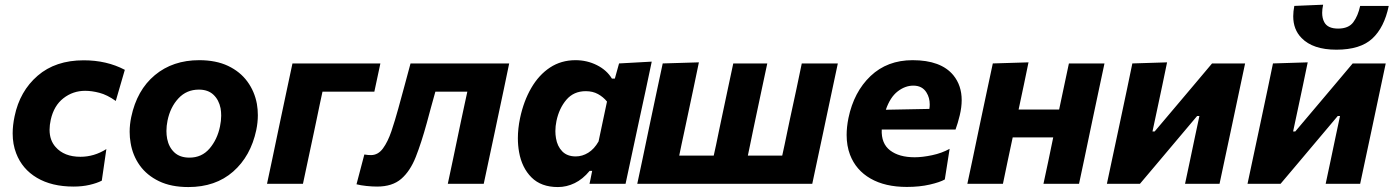

<svg xmlns="http://www.w3.org/2000/svg" viewBox="-20 -762 5778 796"><path d="M285 11.5Q194.5 11.5 133.2 -24.8Q72 -61 47 -126.5Q32.5 -164 32.5 -209Q32.5 -242.5 40.5 -280Q62 -384 136 -448Q210 -512 327 -512Q422.5 -512 497.5 -472.5L460 -343.5Q424 -369 392.2 -377.2Q360.5 -385.5 333 -385.5Q282.5 -385.5 243 -354.8Q203.5 -324 190.5 -266Q185.5 -243.5 185.5 -224Q185.5 -180.5 210.5 -152.5Q246 -112 313.5 -112Q370.5 -112 421 -144L402 -13Q381.5 -2.5 351.2 4.5Q321 11.5 285 11.5Z M761 13.5Q689.5 13.5 639.2 -10.8Q589 -35 559.5 -76.2Q530 -117.5 521.5 -169.5Q517.5 -192 517.5 -215.5Q517.5 -245.5 524 -276.5Q547.5 -388.5 622 -450.5Q696.5 -512.5 806 -512.5Q875.5 -512.5 925.5 -488.8Q975.5 -465 1005.5 -424Q1035.5 -383 1045 -331.5Q1049 -308.5 1049 -284.5Q1049 -254.5 1042.5 -223Q1019.5 -114.5 946.5 -50.5Q873.5 13.5 761 13.5ZM765.5 -108.5Q816.5 -108.5 848.8 -146.2Q881 -184 892 -237.5Q897 -261 897 -282.5Q897 -298.5 894.5 -313Q887.5 -348 865 -369.2Q842.5 -390.5 804.5 -390.5Q753.5 -390.5 719.8 -354.2Q686 -318 674.5 -262Q670 -240 670 -219Q670 -202.5 673 -186.5Q680 -151.5 703 -130Q726 -108.5 765.5 -108.5Z M1087 0Q1098 -53.5 1109 -103.5Q1119.5 -153.5 1132.5 -216L1143 -266Q1159 -341 1170 -393.5Q1181 -445.5 1192.5 -499H1557L1532 -382H1317Q1311.5 -356.5 1305.5 -328.5Q1299.5 -300.5 1292.5 -266L1282 -216Q1268.5 -153.5 1258 -103.5Q1247.5 -53.5 1236 0Z M1543.5 11.5Q1523 11.5 1499 9Q1475 6.5 1458 2L1490.5 -121.5Q1498 -120 1505.8 -119.5Q1513.5 -119 1518 -119Q1547.5 -119 1567.8 -146.8Q1588 -174.5 1602.8 -218.2Q1617.5 -262 1631 -311Q1644.5 -360 1657.5 -408Q1670.5 -456 1682 -499H2091Q2080 -445.5 2069 -393.2Q2058 -341 2042 -266L2031.5 -216Q2018 -153.5 2007.5 -103.5Q1997 -53.5 1985.5 0H1836.5Q1847.5 -53.5 1858.5 -103.5Q1869 -153.5 1882 -216L1892.5 -266Q1900 -300.5 1906 -329Q1912 -357 1917.5 -382H1785Q1775.5 -348.5 1766.5 -315.5Q1757.5 -282 1749.5 -252.5Q1727 -170.5 1703.8 -111.5Q1680.5 -52.5 1643.5 -20.5Q1606.5 11.5 1543.5 11.5Z M2424 0Q2426 -8 2427.5 -16L2435 -53.5H2424.5Q2396 -19 2362.5 -2.8Q2329 13.5 2293 13.5Q2223.5 13.5 2183.5 -26.5Q2143.5 -66.5 2132 -131.5Q2127 -159.5 2127 -189Q2127 -229 2136 -272Q2151 -343 2182.5 -397.2Q2214 -451.5 2260.2 -482Q2306.5 -512.5 2366 -512.5Q2413.5 -512.5 2454.5 -492Q2495.5 -471.5 2517 -436H2529L2546.5 -499L2682 -506.5Q2669 -444.5 2656.5 -386Q2644 -327.5 2630.5 -266L2578.5 -23.5Q2576 -11.5 2573.5 0ZM2367 -113.5Q2394 -113.5 2418.8 -128.8Q2443.5 -144 2461.5 -175.5L2496.5 -341Q2481 -360 2459.2 -372Q2437.5 -384 2408.5 -384Q2358.5 -384 2328.2 -348.5Q2298 -313 2287 -260.5Q2282.5 -239 2282.5 -218.5Q2282.5 -203.5 2285 -189Q2290.5 -155.5 2311 -134.5Q2331.5 -113.5 2367 -113.5Z M2622 0Q2633 -53.5 2644 -103.5Q2654.5 -153.5 2667.5 -216L2678 -266Q2694 -341 2705 -393.5Q2716 -445.5 2727.5 -499L2877.5 -503.5Q2866 -449 2855 -395.5Q2843.5 -341.5 2827.5 -266L2817 -216.5Q2810.5 -187 2805.5 -163Q2800.5 -138.5 2796 -117H2939Q2943.5 -138.5 2949 -162.5Q2954 -186.5 2960 -216L2970.5 -266Q2986.5 -341 2997.5 -393.5Q3008.5 -445.5 3020 -499H3161Q3149.5 -445.5 3138.5 -393.5Q3127.5 -341 3111.5 -266L3101 -216Q3095 -186.5 3090 -162.5Q3085 -138.5 3080.5 -117H3223Q3227.5 -138.5 3233 -163Q3238 -187 3244 -216L3254.5 -266Q3270.5 -341 3282 -393.5Q3293 -445.5 3304 -499H3453.5Q3442 -445.5 3431 -393.2Q3420 -341 3404 -266L3393.5 -216Q3380 -153.5 3369.5 -103.5Q3359 -53.5 3347.5 0Z M3739.5 13Q3649.5 13 3589 -21.8Q3528.5 -56.5 3504 -120.5Q3490 -157.5 3490 -202.5Q3490 -235 3497.5 -272.5Q3520 -381 3589.2 -446.8Q3658.5 -512.5 3763.5 -512.5Q3881 -512.5 3932.5 -450Q3967 -407.5 3967 -347Q3967 -317.5 3959 -284Q3951 -251 3941.5 -225H3635.5Q3633 -167 3670.2 -138.5Q3707.5 -110 3772 -110Q3804 -110 3844.2 -118.5Q3884.5 -127 3917 -145L3897 -18Q3877 -6.5 3834.8 3.2Q3792.5 13 3739.5 13ZM3766.5 -407Q3732.5 -407 3701.5 -383Q3670.5 -359 3652.5 -307L3833 -310.5Q3834.5 -320 3834.5 -329Q3834.5 -357 3821 -378.5Q3803.5 -407 3766.5 -407Z M3990.5 0Q4001.5 -53.5 4012.5 -103.5Q4023 -153.5 4036 -216L4046.5 -266Q4062.5 -341 4073.5 -393.5Q4084.5 -445.5 4096 -499L4244 -503.5Q4234.5 -457 4225 -411.5Q4215 -366 4203 -308H4371Q4383 -365.5 4392.5 -409.5Q4402 -453.5 4411.5 -499H4559Q4547.5 -445.5 4536.5 -393.5Q4525.5 -341 4509.5 -266L4499 -216Q4486 -153.5 4475.5 -103.5Q4464.5 -53.5 4453.5 0H4306Q4316 -48 4326 -93.5Q4335.5 -139 4346.5 -192.5H4178.5Q4167 -139 4157.5 -93.8Q4148 -48.5 4138 0Z M4569 0Q4580.5 -53.5 4591 -103.5Q4601.5 -153.5 4615 -216L4625.5 -265.5Q4641 -340 4652.5 -393Q4663.5 -445.5 4674.5 -499L4818.5 -503.5Q4808.5 -455.5 4799 -409.5Q4789 -363.5 4775.5 -299L4758 -217H4767L4873.5 -343Q4905 -380.5 4938.5 -420Q4972 -459.5 5005 -499H5142Q5130.5 -445 5119.5 -393Q5108.5 -341 5092.5 -265.5L5082 -216Q5068.5 -153.5 5058 -103.5Q5047.5 -53 5036 0H4893Q4903.5 -50.5 4913.5 -96.5Q4923 -142 4935 -199L4952.5 -281H4943L4841 -160Q4807.5 -120.5 4773.8 -80.2Q4740 -40 4706 0Z M5152 0Q5163.5 -53.5 5174 -103.5Q5184.5 -153.5 5198 -216L5208.5 -265.5Q5224 -340 5235.5 -393Q5246.5 -445.5 5257.5 -499L5401.5 -503.5Q5391.5 -455.5 5382 -409.5Q5372 -363.5 5358.5 -299L5341 -217H5350L5456.5 -343Q5488 -380.5 5521.5 -420Q5555 -459.5 5588 -499H5725Q5713.5 -445 5702.5 -393Q5691.5 -341 5675.5 -265.5L5665 -216Q5651.5 -153.5 5641 -103.5Q5630.5 -53 5619 0H5476Q5486.5 -50.5 5496.5 -96.5Q5506 -142 5518 -199L5535.5 -281H5526L5424 -160Q5390.5 -120.5 5356.8 -80.2Q5323 -40 5289 0ZM5520.5 -556Q5423 -556 5376 -604.5Q5341.5 -639.5 5341.5 -694.5Q5341.5 -714.5 5346 -737.5L5465.5 -742.5Q5461.5 -724 5461.5 -709Q5461.5 -686.5 5470 -670.5Q5484 -643.5 5527.5 -643.5Q5571 -643.5 5590.5 -669.8Q5610 -696 5619 -737.5H5737.5Q5719 -648 5669.2 -602Q5619.5 -556 5520.5 -556Z"/></svg>

Font: Heraclito
Style: Bold Italic
Weight: 700
Italic angle: -12°
Designer: Kostas Bartsokas (font) & Cristiano Sobral (main changes)
Foundry: Kostas Bartsokas (font) & Cristiano Sobral (main changes)
Version: Version 1.00;July 8, 2020;FontCreator 13.0.0.2655 64-bit